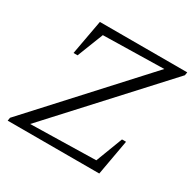

<svg xmlns="http://www.w3.org/2000/svg" viewBox="-145 -795 948 944"><g transform="rotate(30 329.0 -323.5)"><path d="M655 -629 116 -41 487 -49 545 -201H568L532 0H12L15 -18L552 -605L207 -598L149 -450H126L162 -647H658Z"/></g></svg>

Font: Piazzolla SC Light
Style: Italic
Weight: 300
Italic angle: -11.3°
Designer: Juan Pablo del Peral
Foundry: Huerta Tipografica
Version: Version 1.330